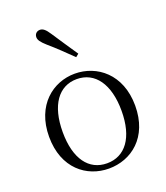

<svg xmlns="http://www.w3.org/2000/svg" viewBox="-149 -912 888 1027"><g transform="rotate(-20 295.0 -398.0)"><path d="M294 14C421 14 540 -74 540 -255C540 -435 419 -526 294 -526C170 -526 50 -435 50 -255C50 -75 168 14 294 14ZM294 -16C191 -16 127 -101 127 -254C127 -407 191 -495 294 -495C397 -495 462 -407 462 -254C462 -101 397 -16 294 -16ZM349 -620C316 -669 282 -719 250 -768C230 -799 216 -810 199 -810C183 -810 168 -799 168 -779C168 -763 179 -748 207 -723C248 -688 290 -647 332 -606Z"/></g></svg>

Font: Noto Serif CJK HK Light
Style: Regular
Weight: 300
Designer: Ryoko NISHIZUKA 西塚涼子 (kana & ideographs); Frank Grießhammer (Latin, Greek & Cyrillic); Wenlong ZHANG 张文龙 (bopomofo); San
Foundry: Adobe
Version: Version 2.001;hotconv 1.1.0;makeotfexe 2.6.0